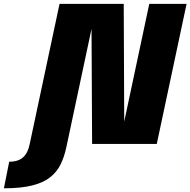

<svg xmlns="http://www.w3.org/2000/svg" viewBox="-158 -758 1002 1011"><path d="M-137.5 233.5 -109.5 93.5Q-85 93.5 -66.8 87.5Q-48.5 81.5 -35.8 69.8Q-23 58 -14.8 41Q-6.5 24 -2 2.5L155.5 -737.5H493.5L496.5 -26L477 -28L628 -737.5H824.5L667.5 0H327L323.5 -697.5L343 -695.5L191.5 16.5Q181 66.5 161.5 106.8Q142 147 106.5 175.2Q71 203.5 11.8 218.5Q-47.5 233.5 -137.5 233.5Z"/></svg>

Font: Epilogue Black
Style: Italic
Weight: 900
Italic angle: -12°
Designer: Tyler Finck
Foundry: Etcetera Type Co
Version: Version 2.111